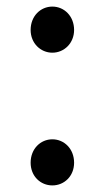

<svg xmlns="http://www.w3.org/2000/svg" viewBox="-20 -550 318 583"><path d="M139 -390C175 -390 205 -419 205 -459C205 -501 175 -530 139 -530C103 -530 73 -501 73 -459C73 -419 103 -390 139 -390ZM139 13C175 13 205 -15 205 -56C205 -98 175 -127 139 -127C103 -127 73 -98 73 -56C73 -15 103 13 139 13Z"/></svg>

Font: Source Han Sans HK
Style: Regular
Weight: 400
Designer: Ryoko NISHIZUKA 西塚涼子 (kana, bopomofo & ideographs); Paul D. Hunt (Latin, Greek & Cyrillic); Sandoll Communications 산돌커뮤니
Foundry: Adobe
Version: Version 2.000;hotconv 1.0.107;makeotfexe 2.5.65593